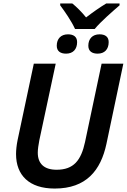

<svg xmlns="http://www.w3.org/2000/svg" viewBox="-20 -1083 735 1113"><path d="M415 -915H529C563 -957 635 -1019 673 -1052V-1063H596C558 -1040 518 -1012 479 -982C455 -1012 423 -1044 399 -1063H329V-1052C356 -1016 394 -961 415 -915ZM363 -772C403 -772 427 -797 427 -839C427 -871 405 -884 374 -884C333 -884 309 -858 309 -818C309 -785 332 -772 363 -772ZM546 -772C586 -772 610 -797 610 -839C610 -871 588 -884 557 -884C516 -884 492 -858 492 -818C492 -785 515 -772 546 -772ZM297 10C480 10 564 -95 597 -249L695 -714H569L473 -260C450 -153 407 -99 308 -99C235 -99 199 -135 199 -198C199 -217 203 -244 208 -270L303 -714H176L82 -271C76 -242 73 -212 73 -190C73 -67 149 10 297 10Z"/></svg>

Font: Noto Sans SemiBold
Style: Italic
Weight: 600
Italic angle: -12°
Designer: Monotype Design Team
Foundry: Monotype Imaging Inc.
Version: Version 2.013